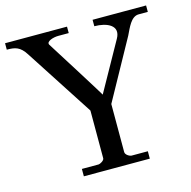

<svg xmlns="http://www.w3.org/2000/svg" viewBox="-117 -827 926 931"><g transform="rotate(-15 346.5 -361.0)"><path d="M190.9 -37.1V0H522V-37.1H440.9C431.2 -37.1 410.2 -48.8 410.2 -63V-304.2L575.2 -603C592.8 -638.2 611.8 -689.9 650.9 -689.9H696.8V-722.2H428.2V-689.9C491.2 -689.9 551.8 -663.1 518.1 -603L381.8 -358.9C381.8 -358.9 383.8 -358.9 193.8 -660.2C184.1 -678.2 222.2 -689.9 247.1 -689.9H299.8V-722.2H-11.2V-689.9C29.8 -689.9 55.2 -685.1 83 -641.1L304.2 -299.8V-60.1C304.2 -48.8 282.2 -37.1 274.9 -37.1Z"/></g></svg>

Font: MusGlyphs
Style: Regular
Weight: 400
Version: Version 2.1